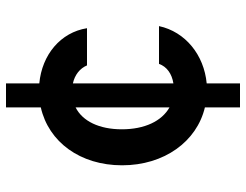

<svg xmlns="http://www.w3.org/2000/svg" viewBox="-110 -590 820 640"><g transform="rotate(-90 300.0 -270.0)"><path d="M262 120H342V9C437 0 514 -62 533 -150H407C398 -124 374 -107 342 -102V-437C370 -431 392 -414 402 -390H526C512 -478 438 -540 342 -549V-660H262V-544C147 -518 69 -413 69 -273C69 -133 148 -24 262 3ZM189 -274C189 -349 216 -405 262 -428V-115C216 -141 189 -198 189 -274Z"/></g></svg>

Font: CommitMono
Style: 700Regular
Weight: 700
Monospace: yes
Designer: Eigil Nikolajsen
Foundry: Eigil Nikolajsen
Version: Version 1.143